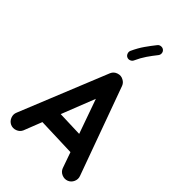

<svg xmlns="http://www.w3.org/2000/svg" viewBox="-325 -1151 1322 1322"><g transform="rotate(45 336.0 -490.0)"><path d="M63.5 63.5Q39.6 52.2 29.8 26.6Q20 1 30.8 -22.9L293.5 -669.4Q304.7 -695.3 332.5 -704.3Q360.4 -713.4 384.3 -699.2Q405.3 -688 413.6 -666.5L647 -23.9Q656.7 1 645.8 25.9Q634.8 50.8 610.4 60.5Q585.4 69.8 560.5 59.1Q535.6 48.3 525.9 23.9L484.9 -92.3L202.1 -102.1L149.9 30.8Q139.2 54.7 113.5 64.5Q87.9 74.2 63.5 63.5ZM349.1 -475.6 252.4 -230 438.5 -223.6ZM435.5 -1042Q446.8 -1033.2 448.2 -1018.8Q449.7 -1004.4 440.9 -993.2Q413.6 -959 390.6 -925.5Q367.7 -892.1 347.7 -848.1Q341.8 -835.4 327.9 -830.1Q314 -824.7 301.3 -830.6Q289.1 -835.9 283.7 -849.9Q278.3 -863.8 283.7 -877Q306.6 -926.8 333 -964.4Q359.4 -1002 386.7 -1036.1Q395.5 -1047.4 410.2 -1048.8Q424.8 -1050.3 435.5 -1042Z"/></g></svg>

Font: Mikhak-DS1-FD Bold
Style: Bold
Weight: 700
Designer: Amin Abedi
Version: Version 3.2